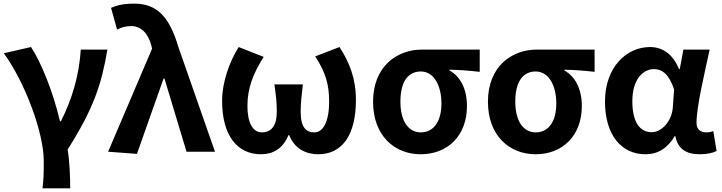

<svg xmlns="http://www.w3.org/2000/svg" viewBox="-20 -832 3958 1053"><path d="M213 201H365C365 137 362 56 351 -12C494 -238 537 -370 569 -560H423C414 -419 376 -289 314 -167H309C271 -329 205 -492 150 -574L1 -540C119 -377 220 -103 220 51C220 124 219 153 213 201Z M731 12 877 -401H882L1003 0H1159L958 -575C910 -738 842 -812 717 -812C654 -812 623 -803 589 -789L622 -670C646 -681 666 -689 700 -689C751 -689 792 -652 810 -582L814 -565L573 0Z M1411 14C1476 14 1531 -15 1562 -91H1566C1596 -15 1659 14 1725 14C1857 14 1932 -92 1932 -283C1932 -403 1896 -490 1842 -574L1709 -523C1766 -433 1785 -371 1785 -274C1785 -163 1751 -106 1705 -106C1658 -106 1629 -134 1629 -219C1629 -270 1634 -305 1641 -369H1485C1494 -305 1498 -270 1498 -219C1498 -140 1466 -106 1417 -106C1364 -106 1337 -162 1337 -251C1337 -350 1369 -429 1426 -520L1289 -574C1237 -491 1198 -379 1198 -279C1198 -88 1282 14 1411 14Z M2287 14C2434 14 2541 -86 2541 -251C2541 -342 2506 -412 2446 -445V-450C2506 -448 2549 -445 2611 -438V-560H2294C2156 -560 2026 -467 2026 -274C2026 -88 2144 14 2287 14ZM2288 -106C2220 -106 2176 -168 2176 -274C2176 -390 2222 -440 2288 -440C2361 -440 2401 -360 2401 -265C2401 -165 2358 -106 2288 -106Z M2917 14C3064 14 3171 -86 3171 -251C3171 -342 3136 -412 3076 -445V-450C3136 -448 3179 -445 3241 -438V-560H2924C2786 -560 2656 -467 2656 -274C2656 -88 2774 14 2917 14ZM2918 -106C2850 -106 2806 -168 2806 -274C2806 -390 2852 -440 2918 -440C2991 -440 3031 -360 3031 -265C3031 -165 2988 -106 2918 -106Z M3520 14C3588 14 3641 -19 3680 -85H3684C3698 -14 3744 14 3819 14C3861 14 3891 6 3910 -4L3892 -113C3880 -108 3866 -106 3855 -106C3823 -106 3800 -121 3800 -158C3800 -248 3843 -425 3872 -560H3728L3708 -453H3704C3669 -539 3610 -574 3545 -574C3415 -574 3298 -463 3298 -275C3298 -93 3387 14 3520 14ZM3554 -107C3489 -107 3448 -162 3448 -277C3448 -397 3507 -453 3566 -453C3613 -453 3651 -422 3677 -341L3670 -242C3664 -168 3610 -107 3554 -107Z"/></svg>

Font: Kinto Sans
Style: Bold
Weight: 700
Designer: Authors: Ryoko NISHIZUKA  (kana & ideographs); Paul D. Hunt (Latin, Greek & Cyrillic); Wenlong ZHANG  (bopomofo); Sandol
Foundry: Adobe Systems Incorporated, ookami Inc.
Version: Version 0.001